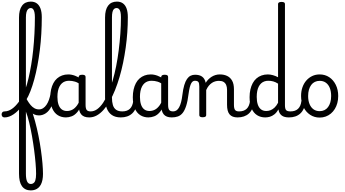

<svg xmlns="http://www.w3.org/2000/svg" viewBox="-114 -1447 4299 2394"><path d="M-57 17Q-76 17 -85 5.5Q-94 -6 -94 -20.5Q-94 -35 -85 -46.5Q-76 -58 -57 -58Q-34 -58 -11 -66Q12 -74 34 -89Q56 -104 77 -125.5Q98 -147 118 -173.5Q138 -200 156 -231Q180 -273 202 -334.5Q224 -396 242 -473Q260 -550 275 -639Q290 -728 300 -825.5Q310 -923 315.5 -1026Q321 -1129 321 -1232Q321 -1252 334 -1261.5Q347 -1271 364 -1271Q381 -1271 394 -1261.5Q407 -1252 407 -1232Q407 -1129 401 -1025Q395 -921 382.5 -821.5Q370 -722 352.5 -629.5Q335 -537 313 -456.5Q291 -376 265.5 -310.5Q240 -245 211 -198Q188 -161 163 -128Q138 -95 111.5 -68.5Q85 -42 57 -23Q29 -4 0.5 6.5Q-28 17 -57 17ZM270 927Q233 927 205.5 913.5Q178 900 159.5 874Q141 848 132 809Q123 770 123 718V-1229Q123 -1324 160.5 -1375.5Q198 -1427 270 -1427Q315 -1427 345.5 -1404.5Q376 -1382 391.5 -1339Q407 -1296 407 -1232Q407 -1213 394 -1204Q381 -1195 364 -1195Q347 -1195 334 -1204Q321 -1213 321 -1232Q321 -1271 315 -1296Q309 -1321 298 -1334Q287 -1347 270 -1347Q251 -1347 237 -1334Q223 -1321 216 -1295Q209 -1269 209 -1229V-223Q243 -171 271 -97Q299 -23 323 64.5Q347 152 365.5 244.5Q384 337 396.5 425.5Q409 514 415.5 590Q422 666 422 721Q422 762 415.5 795Q409 828 396.5 852.5Q384 877 365.5 893.5Q347 910 323 918.5Q299 927 270 927ZM270 847Q284 847 295 841.5Q306 836 314 826.5Q322 817 326.5 801.5Q331 786 333.5 766.5Q336 747 336 721Q336 665 329.5 587.5Q323 510 311.5 422.5Q300 335 284.5 247Q269 159 250 80.5Q231 2 209 -55V718Q209 784 224 815.5Q239 847 270 847Z M372 -8Q340 -8 314.5 -19.5Q289 -31 268 -50.5Q247 -70 230.5 -95Q214 -120 200 -147Q186 -174 174 -199Q170 -209 174 -224.5Q178 -240 184 -251Q190 -262 192 -258Q210 -224 228.5 -193Q247 -162 268 -137Q289 -112 315 -97.5Q341 -83 372 -83Q400 -83 423.5 -98Q447 -113 465.5 -140Q484 -167 497 -204Q510 -241 517 -284Q518 -293 531 -295Q544 -297 556 -293Q568 -289 567 -278Q558 -184 529 -124Q500 -64 459 -36Q418 -8 372 -8Z M708 17Q651 17 607 -10.5Q563 -38 538 -94Q513 -150 513 -235Q513 -287 523 -331Q533 -375 551.5 -410Q570 -445 597.5 -469Q625 -493 660 -506Q695 -519 737 -519Q778 -519 821 -503Q864 -487 898 -461V-386Q858 -418 821.5 -429Q785 -440 746 -440Q720 -440 697.5 -432Q675 -424 657.5 -408Q640 -392 627.5 -368Q615 -344 608.5 -312Q602 -280 602 -239Q602 -184 615 -144.5Q628 -105 654.5 -84Q681 -63 721 -63Q757 -63 788.5 -79.5Q820 -96 846.5 -132.5Q873 -169 892 -229L908 -168Q885 -91 851.5 -51Q818 -11 780.5 3Q743 17 708 17ZM998 17Q964 17 939 7.5Q914 -2 898 -21.5Q882 -41 874.5 -70.5Q867 -100 867 -140V-486Q867 -501 878 -508Q889 -515 911 -515Q932 -515 942.5 -508.5Q953 -502 953 -488V-140Q953 -95 966.5 -76.5Q980 -58 1017 -58Q1026 -58 1030.5 -46.5Q1035 -35 1033.5 -20.5Q1032 -6 1023.5 5.5Q1015 17 998 17Z M998 17Q979 17 972.5 5.5Q966 -6 970 -20.5Q974 -35 986 -46.5Q998 -58 1017 -58Q1059 -58 1097.5 -85.5Q1136 -113 1171 -164.5Q1206 -216 1235.5 -286Q1265 -356 1290 -440.5Q1315 -525 1334 -620.5Q1353 -716 1366 -818Q1379 -920 1386.5 -1025Q1394 -1130 1394 -1232Q1394 -1251 1407 -1260.5Q1420 -1270 1437 -1270Q1454 -1270 1467 -1260.5Q1480 -1251 1480 -1232Q1480 -1141 1473.5 -1045.5Q1467 -950 1453.5 -854Q1440 -758 1421 -665.5Q1402 -573 1376.5 -486.5Q1351 -400 1320.5 -324Q1290 -248 1254 -185.5Q1218 -123 1177.5 -77.5Q1137 -32 1092.5 -7.5Q1048 17 998 17Z M1392 17Q1324 17 1280.5 -13Q1237 -43 1216.5 -98.5Q1196 -154 1196 -228V-1229Q1196 -1326 1234 -1376.5Q1272 -1427 1344 -1427Q1389 -1427 1419.5 -1404.5Q1450 -1382 1465 -1339Q1480 -1296 1480 -1232Q1480 -1213 1467 -1204Q1454 -1195 1437 -1195Q1420 -1195 1407 -1204Q1394 -1213 1394 -1232Q1394 -1272 1388 -1297Q1382 -1322 1370 -1334.5Q1358 -1347 1340 -1347Q1320 -1347 1307 -1334.5Q1294 -1322 1288 -1296Q1282 -1270 1282 -1229V-228Q1282 -176 1293.5 -137.5Q1305 -99 1333.5 -78.5Q1362 -58 1411 -58Q1425 -58 1431.5 -46.5Q1438 -35 1436.5 -20.5Q1435 -6 1424 5.5Q1413 17 1392 17Z M1392 17Q1378 17 1371.5 5.5Q1365 -6 1366.5 -20.5Q1368 -35 1379 -46.5Q1390 -58 1411 -58Q1441 -58 1464.5 -66Q1488 -74 1505 -90Q1522 -106 1532.5 -130Q1543 -154 1547 -186Q1549 -201 1562 -205.5Q1575 -210 1587.5 -205.5Q1600 -201 1598 -186Q1594 -133 1577 -94.5Q1560 -56 1533 -31.5Q1506 -7 1470.5 5Q1435 17 1392 17Z M1737 17Q1680 17 1636 -10.5Q1592 -38 1567 -94Q1542 -150 1542 -235Q1542 -287 1552 -331Q1562 -375 1580.5 -410Q1599 -445 1626.5 -469Q1654 -493 1689 -506Q1724 -519 1766 -519Q1807 -519 1850 -503Q1893 -487 1927 -461V-386Q1887 -418 1850.5 -429Q1814 -440 1775 -440Q1749 -440 1726.5 -432Q1704 -424 1686.5 -408Q1669 -392 1656.5 -368Q1644 -344 1637.5 -312Q1631 -280 1631 -239Q1631 -184 1644 -144.5Q1657 -105 1683.5 -84Q1710 -63 1750 -63Q1786 -63 1817.5 -79.5Q1849 -96 1875.5 -132.5Q1902 -169 1921 -229L1937 -168Q1914 -91 1880.5 -51Q1847 -11 1809.5 3Q1772 17 1737 17ZM2027 17Q1993 17 1968 7.5Q1943 -2 1927 -21.5Q1911 -41 1903.5 -70.5Q1896 -100 1896 -140V-486Q1896 -501 1907 -508Q1918 -515 1940 -515Q1961 -515 1971.5 -508.5Q1982 -502 1982 -488V-140Q1982 -95 1995.5 -76.5Q2009 -58 2046 -58Q2055 -58 2059.5 -46.5Q2064 -35 2062.5 -20.5Q2061 -6 2052.5 5.5Q2044 17 2027 17Z M2027 17Q2018 17 2014 5.5Q2010 -6 2012 -20.5Q2014 -35 2022 -46.5Q2030 -58 2045 -58Q2069 -58 2087.5 -71Q2106 -84 2120 -110Q2134 -136 2144 -174Q2154 -212 2160 -263Q2169 -337 2183.5 -385.5Q2198 -434 2218 -462.5Q2238 -491 2263 -503Q2288 -515 2318 -515Q2327 -515 2331.5 -503.5Q2336 -492 2335.5 -477.5Q2335 -463 2330 -451.5Q2325 -440 2316 -440Q2304 -440 2292.5 -433.5Q2281 -427 2271 -409.5Q2261 -392 2252.5 -359.5Q2244 -327 2237 -275Q2226 -185 2207.5 -127.5Q2189 -70 2163.5 -38.5Q2138 -7 2104 5Q2070 17 2027 17Z M2848 17Q2814 17 2789 7.5Q2764 -2 2748 -21.5Q2732 -41 2724.5 -70.5Q2717 -100 2717 -140V-326Q2717 -361 2706.5 -386.5Q2696 -412 2674 -425.5Q2652 -439 2615 -439Q2594 -439 2571.5 -433Q2549 -427 2528.5 -413.5Q2508 -400 2489.5 -378Q2471 -356 2457 -324V-11Q2457 2 2446 8.5Q2435 15 2413 15Q2392 15 2381.5 8.5Q2371 2 2371 -11V-369Q2371 -411 2359 -425.5Q2347 -440 2316 -440Q2301 -440 2294 -451.5Q2287 -463 2287 -477.5Q2287 -492 2295 -503.5Q2303 -515 2318 -515Q2345 -515 2366.5 -509.5Q2388 -504 2404.5 -492.5Q2421 -481 2432 -463.5Q2443 -446 2449 -422L2451 -414Q2465 -438 2484 -457Q2503 -476 2525.5 -490Q2548 -504 2573.5 -511.5Q2599 -519 2627 -519Q2679 -519 2718.5 -500Q2758 -481 2780.5 -440.5Q2803 -400 2803 -334V-140Q2803 -95 2816.5 -76.5Q2830 -58 2867 -58Q2881 -58 2888 -46.5Q2895 -35 2893.5 -20.5Q2892 -6 2881 5.5Q2870 17 2848 17Z M2848 17Q2834 17 2827.5 5.5Q2821 -6 2822.5 -20.5Q2824 -35 2835 -46.5Q2846 -58 2867 -58Q2897 -58 2920.5 -66Q2944 -74 2961 -90Q2978 -106 2988.5 -130Q2999 -154 3003 -186Q3005 -201 3018 -205.5Q3031 -210 3043.5 -205.5Q3056 -201 3054 -186Q3050 -133 3033 -94.5Q3016 -56 2989 -31.5Q2962 -7 2926.5 5Q2891 17 2848 17Z M3193 17Q3136 17 3092 -10.5Q3048 -38 3023 -94Q2998 -150 2998 -235Q2998 -287 3008 -331Q3018 -375 3037 -410Q3056 -445 3083.5 -469Q3111 -493 3147 -506Q3183 -519 3226 -519Q3256 -519 3289.5 -509.5Q3323 -500 3353 -484V-1397Q3353 -1410 3364 -1416.5Q3375 -1423 3397 -1423Q3419 -1423 3429 -1416.5Q3439 -1410 3439 -1397V-135Q3439 -90 3453.5 -74Q3468 -58 3508 -58Q3520 -58 3526 -46.5Q3532 -35 3530.5 -20.5Q3529 -6 3519 5.5Q3509 17 3489 17Q3461 17 3438.5 11.5Q3416 6 3400 -6Q3384 -18 3373.5 -35.5Q3363 -53 3359 -77L3358 -83Q3335 -43 3307 -21Q3279 1 3250 9Q3221 17 3193 17ZM3206 -63Q3235 -63 3261 -73.5Q3287 -84 3310.5 -106.5Q3334 -129 3353 -166V-404Q3322 -424 3292.5 -432Q3263 -440 3231 -440Q3205 -440 3182.5 -432Q3160 -424 3142.5 -408Q3125 -392 3112.5 -368Q3100 -344 3093.5 -312Q3087 -280 3087 -239Q3087 -184 3100 -144.5Q3113 -105 3139.5 -84Q3166 -63 3206 -63Z M3489 17Q3475 17 3468.5 5.5Q3462 -6 3463.5 -20.5Q3465 -35 3476 -46.5Q3487 -58 3508 -58Q3538 -58 3561.5 -66Q3585 -74 3602 -90Q3619 -106 3629.5 -130Q3640 -154 3644 -186Q3646 -201 3659 -205.5Q3672 -210 3684.5 -205.5Q3697 -201 3695 -186Q3691 -133 3674 -94.5Q3657 -56 3630 -31.5Q3603 -7 3567.5 5Q3532 17 3489 17Z M3872 19Q3805 19 3752.5 -16Q3700 -51 3670 -111.5Q3640 -172 3640 -250Q3640 -309 3657 -358Q3674 -407 3705.5 -443Q3737 -479 3779 -499Q3821 -519 3872 -519Q3939 -519 3991 -484.5Q4043 -450 4073 -389Q4103 -328 4103 -250Q4103 -203 4092 -162Q4081 -121 4060.5 -88Q4040 -55 4011.5 -31Q3983 -7 3947.5 6Q3912 19 3872 19ZM3872 -61Q3905 -61 3931.5 -74Q3958 -87 3976.5 -112Q3995 -137 4005 -172Q4015 -207 4015 -250Q4015 -308 3998 -350.5Q3981 -393 3949 -416Q3917 -439 3872 -439Q3839 -439 3812 -426Q3785 -413 3766.5 -388Q3748 -363 3738 -328.5Q3728 -294 3728 -250Q3728 -192 3745.5 -149.5Q3763 -107 3795 -84Q3827 -61 3872 -61Z"/></svg>

Font: Playwrite FR Trad
Style: Regular
Weight: 400
Designer: Veronika Burian, José Scaglione
Foundry: TypeTogether
Version: Version 1.000